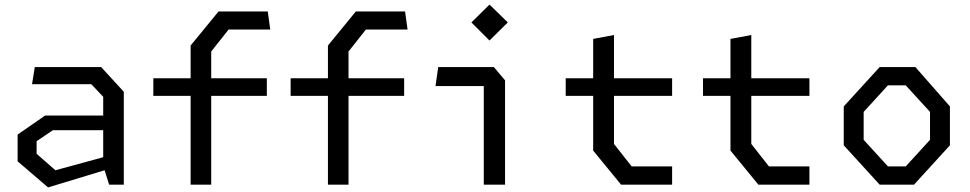

<svg xmlns="http://www.w3.org/2000/svg" viewBox="-20 -807 4240 839"><path d="M457 0 437 -63 190 12 57 -102V-219L177 -302H431V-384L379 -439H120L132 -514H422L521 -406V0ZM140 -135 222 -63 431 -120V-238H211L140 -190Z M813 0V-388H650V-465H813V-608L935 -757H1150L1161 -678H979L903 -582V-465H1146V-388H903V0Z M1413 0V-388H1250V-465H1413V-608L1535 -757H1750L1761 -678H1579L1503 -582V-465H1746V-388H1503V0Z M2094 0V-431H1883L1895 -514H2138L2187 -456V0ZM2040 -709 2119 -787 2199 -709 2119 -630Z M2694 0 2572 -149V-388H2452V-465H2572V-637L2663 -654V-465H2917V-388H2663V-178L2740 -80H2917V0Z M3294 0 3172 -149V-388H3052V-465H3172V-637L3263 -654V-465H3517V-388H3263V-178L3340 -80H3517V0Z M3824 0 3667 -172V-342L3824 -514H3980L4131 -342V-172L3974 0ZM3754 -196 3860 -80H3938L4044 -196V-318L3938 -434H3860L3754 -318Z"/></svg>

Font: Moralerspace Krypton JPDOC
Style: Regular
Weight: 400
Version: v0.0.6; ttfautohint (v1.8.4.7-5d5b-dirty) -l 6 -r 45 -G 200 